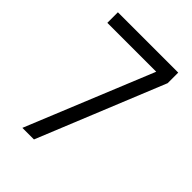

<svg xmlns="http://www.w3.org/2000/svg" viewBox="-191 -741 834 834"><g transform="rotate(45 226.0 -324.0)"><path d="M168.9 0H97.7L336.4 -583.5H36.1V-648.4H406.7V-583.5Z"/></g></svg>

Font: Potro Sans Bangla
Style: Regular
Weight: 400
Designer: Jayed Ahsan Saad
Foundry: Codepotro
Version: Potro Sans Bangla; Version 0.905